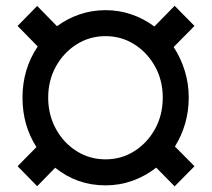

<svg xmlns="http://www.w3.org/2000/svg" viewBox="-20 -638 742 671"><path d="M590.3 13.2 525.9 -52.2Q488.3 -22.5 443.1 -6.3Q397.9 9.8 349.1 9.8Q249 9.8 172.9 -51.8L109.9 12.7L41.5 -57.1L107.4 -124Q58.6 -199.7 58.6 -296.9Q58.6 -396.5 111.8 -475.6L41.5 -547.4L109.9 -617.2L179.2 -546.4Q215.3 -573.2 258.5 -587.9Q301.8 -602.5 349.1 -602.5Q396 -602.5 439.5 -587.6Q482.9 -572.8 519.5 -545.4L590.3 -617.7L659.7 -547.4L586.9 -473.6Q611.8 -435.5 625.7 -390.6Q639.6 -345.7 639.6 -296.9Q639.6 -249.5 627 -206.1Q614.3 -162.6 591.3 -126L659.7 -57.1ZM349.1 -81.1Q404.3 -81.1 449.7 -109.9Q495.1 -138.7 522 -187.5Q548.8 -236.3 548.8 -296.9Q548.8 -356.9 522 -405.5Q495.1 -454.1 449.7 -482.9Q404.3 -511.7 349.1 -511.7Q293 -511.7 247.6 -482.9Q202.1 -454.1 175.3 -405.5Q148.4 -356.9 148.4 -296.9Q148.4 -236.8 175.3 -187.7Q202.1 -138.7 247.6 -109.9Q293 -81.1 349.1 -81.1Z"/></svg>

Font: Roboto Slab SemiBold
Style: Regular
Weight: 600
Designer: Google
Version: Version 2.001; ttfautohint (v1.8.3)